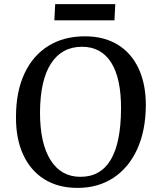

<svg xmlns="http://www.w3.org/2000/svg" viewBox="-20 -902 769 936"><path d="M58 -333Q58 -455 99 -543Q140 -631 215.5 -678Q291 -725 394 -725Q487 -725 553.5 -684.5Q620 -644 655.5 -568.5Q691 -493 691 -388Q690 -265 649 -175Q608 -85 533.5 -35.5Q459 14 358 14Q264 14 196.5 -28Q129 -70 93 -148Q57 -226 58 -333ZM175 -354Q175 -203 226.5 -121.5Q278 -40 372 -40Q568 -40 570 -370Q571 -520 522 -597Q473 -674 380 -674Q282 -674 229 -593Q176 -512 175 -354ZM249 -882H542L538 -803H245Z"/></svg>

Font: Literata 36pt Medium
Style: Italic
Weight: 500
Italic angle: -2°
Designer: Latin by Veronika Burian and Jose Scaglione. Greek by Irene Vlachou. Cyrillic by Vera Evstafieva
Foundry: TypeTogether
Version: Version 3.002